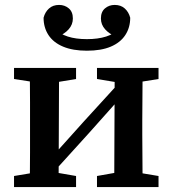

<svg xmlns="http://www.w3.org/2000/svg" viewBox="-20 -760 701 780"><path d="M37 0V-45L139 -62H191L289 -45V0ZM374 0V-45L470 -62H522L624 -45V0ZM100 0Q101 -25 101.5 -62.5Q102 -100 102 -140Q102 -180 102 -213V-272Q102 -304 102 -344Q102 -384 101.5 -422Q101 -460 100 -484H220L218 0ZM185 -47 147 -91H163L321 -267L479 -440L512 -394H497L341 -219ZM444 0 446 -484H560Q559 -460 559 -422Q559 -384 558.5 -344Q558 -304 558 -272V-213Q558 -180 558.5 -140Q559 -100 559 -62.5Q559 -25 560 0ZM37 -439V-484H289V-439L192 -423H141ZM374 -439V-484H624V-439L523 -423H471ZM333 -554Q276 -554 236.5 -570.5Q197 -587 177 -617.5Q157 -648 157 -688Q163 -711 179 -725.5Q195 -740 220 -740Q243 -740 259.5 -726Q276 -712 276 -685Q276 -660 259 -641Q242 -622 216 -612L196 -646Q223 -622 255.5 -611.5Q288 -601 333 -601Q378 -601 411 -611.5Q444 -622 470 -646L450 -612Q424 -622 407 -641Q390 -660 390 -685Q390 -712 406.5 -726Q423 -740 446 -740Q471 -740 487 -725.5Q503 -711 509 -688Q509 -648 489 -617.5Q469 -587 430 -570.5Q391 -554 333 -554Z"/></svg>

Font: Source Serif 4 18pt SemiBold
Style: Regular
Weight: 600
Designer: Frank Grießhammer
Foundry: Adobe Systems Incorporated
Version: Version 4.004;hotconv 1.0.116;makeotfexe 2.5.65601